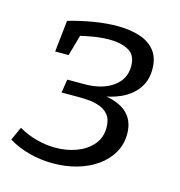

<svg xmlns="http://www.w3.org/2000/svg" viewBox="-87 -615 658 702"><g transform="rotate(15 242.0 -264.0)"><path d="M174 9Q129.3 9 85.8 -2.1Q42.3 -13.3 5.3 -35.6L28.3 -86.5Q59.3 -68.2 95.8 -58.4Q132.3 -48.5 168.3 -48.5Q210.9 -48.5 247.5 -62.2Q284.2 -75.8 307.3 -102.6Q330.4 -129.4 330.4 -167.7Q330.4 -198.3 316.6 -215.3Q302.8 -232.3 281.8 -239.4Q260.9 -246.6 239.4 -248.1Q218 -249.6 203.3 -249.6H138.3L146.3 -300.4H210.7Q277.9 -300.4 318.7 -329.6Q359.4 -358.7 359.4 -407.6Q359.4 -450.2 330.5 -466Q301.5 -481.8 257.3 -481.8Q230 -481.8 198.7 -476.8Q167.4 -471.8 135.1 -463.5L154.8 -483.6L127.8 -388.3H76.9L89.9 -507.7Q138.3 -521.7 185.5 -529.4Q232.6 -537.1 273.7 -537.1Q321.4 -537.1 358.1 -525.2Q394.7 -513.4 415.9 -487Q437.1 -460.7 437.1 -417Q437.1 -374 415.1 -343.5Q393.1 -313 355.3 -295.3Q317.4 -277.7 269.1 -272.7L258.7 -282.7Q336.1 -278 372.8 -248.5Q409.4 -219 409.4 -165Q409.4 -125.3 390.8 -93.2Q372.1 -61 339.7 -38.1Q307.4 -15.3 264.9 -3.1Q222.3 9 174 9Z"/></g></svg>

Font: Bitter Thin
Style: Italic
Weight: 100
Italic angle: -9°
Designer: Sol Matas, and Bitter project Authors
Foundry: Sol Matas
Version: Version 2.002